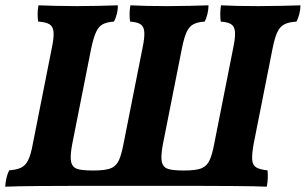

<svg xmlns="http://www.w3.org/2000/svg" viewBox="-27 -699 1150 722"><path d="M-7.4 3Q-6.3 -14.1 -2.8 -29.3Q0.7 -44.5 7.3 -58.3Q36.3 -60.8 52.8 -68.8Q69.3 -76.8 79.2 -97.4Q89.2 -118 96.3 -157.3L167.7 -517.7Q176.3 -557.9 174.3 -578.8Q172.4 -599.7 158.7 -607.9Q144.9 -616.2 116.5 -617.7Q114.5 -628.9 114.5 -645.9Q114.5 -662.9 117.6 -679Q145.3 -678 183.1 -677Q220.8 -676 262.3 -676Q303.3 -676 344.1 -677Q384.9 -678 416 -679Q416.6 -663.4 412.2 -646.1Q407.9 -628.9 401.3 -617.7Q375.4 -616.2 359.8 -607.9Q344.1 -599.7 334.4 -578.8Q324.7 -557.9 316.1 -517.7L244.6 -157.3Q237.5 -119.8 239.3 -98.3Q241 -76.8 255 -67.8Q263.9 -62.3 281.4 -60.1Q298.9 -57.8 322.6 -57.8Q346.4 -57.8 364.1 -60.1Q381.9 -62.3 393.2 -67.8Q411.7 -76.8 421 -98.3Q430.2 -119.8 437.3 -157.3L508.8 -517.7Q517.3 -557.9 515.6 -578.8Q514 -599.7 501 -607.9Q488.1 -616.2 462.3 -617.7Q460.3 -628.9 460.3 -645.9Q460.3 -662.9 463.4 -679Q519.4 -676 603.4 -676Q644.4 -676 685.1 -677Q725.9 -678 757.1 -679Q757.1 -663.4 753 -646.1Q748.9 -628.9 742.3 -617.7Q716.5 -616.2 700.6 -607.9Q684.7 -599.7 674.9 -578.8Q665.2 -557.9 657.2 -517.7L585.7 -157.3Q578.6 -119.8 580.3 -98.3Q582.1 -76.8 596.1 -67.8Q605.5 -62.3 622.7 -60.1Q639.9 -57.8 663.7 -57.8Q687.5 -57.8 705.2 -60.1Q722.9 -62.3 734.2 -67.8Q752.8 -76.8 762 -98.3Q771.3 -119.8 778.4 -157.3L849.8 -517.7Q858.4 -557.9 856.7 -578.8Q855 -599.7 842.1 -607.9Q829.2 -616.2 803.3 -617.7Q801.3 -628.9 801.3 -645.9Q801.4 -662.9 803.9 -679Q860.5 -676 944.4 -676Q985.4 -676 1028.8 -677Q1072.2 -678 1102.9 -679Q1102.9 -663.4 1098.5 -646.1Q1094.2 -628.9 1087.6 -617.7Q1060.1 -616.2 1043.2 -607.9Q1026.2 -599.7 1016.3 -578.8Q1006.3 -557.9 998.2 -517.7L926.7 -157.3Q919.7 -118 921.4 -97.7Q923.1 -77.4 937 -69.3Q951 -61.3 979 -58.3Q980.5 -46.6 979.9 -30.4Q979.4 -14.1 976.3 3Q957.9 2 926.6 1.5Q895.3 1 844.5 0.5Q793.7 0 717.2 0H244.9Q169.4 0 121.5 0.5Q73.5 1 43.8 1.5Q14.1 2 -7.4 3Z"/></svg>

Font: Vollkorn
Style: Italic
Weight: 400
Italic angle: -11°
Designer: Friedrich Althausen
Foundry: Friedrich Althausen
Version: Version 5.001